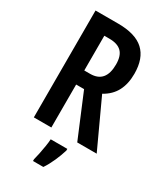

<svg xmlns="http://www.w3.org/2000/svg" viewBox="-228 -802 949 1111"><g transform="rotate(30 246.5 -246.5)"><path d="M218 -714Q334 -714 389.5 -663Q445 -612 445 -509Q445 -442 420 -394Q395 -346 341 -316L487 0H357L237 -287H184V0H67V-714ZM218 -613H184V-381H223Q326 -381 326 -503Q326 -560 299.5 -586.5Q273 -613 218 -613ZM326 72Q315 109 297 149.5Q279 190 258 221H189V209Q194 191 199.5 164Q205 137 209.5 109Q214 81 215 61H326Z"/></g></svg>

Font: Noto Sans ExtraCondensed SemiBold
Style: Regular
Weight: 600
Width: 2
Designer: Monotype Design Team
Foundry: Monotype Imaging Inc.
Version: Version 2.013; ttfautohint (v1.8.4.7-5d5b)